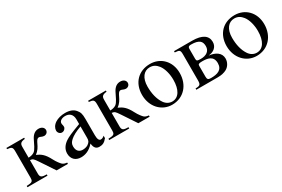

<svg xmlns="http://www.w3.org/2000/svg" viewBox="53 -1194 2848 1939"><g transform="rotate(-30 1477.0 -225.0)"><path d="M495 0V-15C472 -17 454 -23 442 -34C430 -45 404 -77 384 -116C343 -196 308 -219 261 -240V-242C334 -290 330 -379 375 -379C389 -379 407 -364 429 -364C455 -364 475 -382 475 -408C475 -433 453 -456 414 -456C374 -456 345 -434 323 -392C300 -348 277 -288 248 -270C230 -259 207 -253 182 -253V-379C182 -415 194 -431 244 -436V-450H37V-436C84 -431 98 -426 98 -377V-67C98 -33 90 -20 51 -17L23 -15V0H257V-15L234 -16C194 -18 182 -32 182 -67V-225C215 -220 219 -216 254 -164L363 0Z M949 -66C932 -52 922 -47 906 -47C888 -47 875 -67 875 -113V-304C875 -365 867 -386 843 -415C819 -444 781 -460 725 -460C680 -460 638 -448 610 -430C575 -408 559 -376 559 -350C559 -323 581 -304 602 -304C628 -304 648 -326 648 -345C648 -366 642 -369 642 -387C642 -414 672 -433 712 -433C757 -433 794 -408 794 -346V-292C681 -250 640 -231 610 -211C571 -185 540 -146 540 -94C540 -28 583 10 645 10C688 10 741 -3 794 -63H795C800 -10 822 10 859 10C893 10 919 0 949 -38ZM794 -130C794 -101 788 -84 759 -64C742 -53 717 -48 697 -48C658 -48 628 -72 628 -125C628 -156 638 -172 662 -194C687 -217 732 -242 794 -264Z M1448 0V-15C1425 -17 1407 -23 1395 -34C1383 -45 1357 -77 1337 -116C1296 -196 1261 -219 1214 -240V-242C1287 -290 1283 -379 1328 -379C1342 -379 1360 -364 1382 -364C1408 -364 1428 -382 1428 -408C1428 -433 1406 -456 1367 -456C1327 -456 1298 -434 1276 -392C1253 -348 1230 -288 1201 -270C1183 -259 1160 -253 1135 -253V-379C1135 -415 1147 -431 1197 -436V-450H990V-436C1037 -431 1051 -426 1051 -377V-67C1051 -33 1043 -20 1004 -17L976 -15V0H1210V-15L1187 -16C1147 -18 1135 -32 1135 -67V-225C1168 -220 1172 -216 1207 -164L1316 0Z M1932 -231C1932 -369 1838 -460 1716 -460C1581 -460 1491 -367 1491 -228C1491 -89 1586 10 1707 10C1842 10 1932 -92 1932 -231ZM1842 -204C1842 -88 1798 -18 1724 -18C1688 -18 1656 -36 1634 -68C1597 -122 1581 -194 1581 -273C1581 -373 1628 -432 1697 -432C1740 -432 1768 -412 1792 -382C1824 -341 1842 -272 1842 -204Z M2275 -237C2326 -242 2378 -271 2378 -336C2378 -408 2321 -450 2203 -450H1992V-435C2047 -431 2054 -427 2054 -374V-77C2054 -25 2046 -16 1992 -15V0H2243C2284 0 2320 -8 2347 -23C2384 -44 2406 -85 2406 -126C2406 -195 2344 -229 2275 -236ZM2138 -391C2138 -419 2152 -422 2173 -422C2269 -422 2296 -390 2296 -333C2296 -276 2252 -247 2189 -247C2144 -247 2138 -252 2138 -278ZM2138 -193C2138 -212 2144 -219 2186 -219C2245 -219 2315 -211 2315 -125C2315 -45 2254 -28 2180 -28C2148 -28 2138 -37 2138 -68Z M2918 -231C2918 -369 2824 -460 2702 -460C2567 -460 2477 -367 2477 -228C2477 -89 2572 10 2693 10C2828 10 2918 -92 2918 -231ZM2828 -204C2828 -88 2784 -18 2710 -18C2674 -18 2642 -36 2620 -68C2583 -122 2567 -194 2567 -273C2567 -373 2614 -432 2683 -432C2726 -432 2754 -412 2778 -382C2810 -341 2828 -272 2828 -204Z"/></g></svg>

Font: XITS Math
Style: Regular
Weight: 400
Designer: MicroPress Inc., with final additions and corrections provided by Coen Hoffman, Elsevier (retired)
Version: Version 1.108